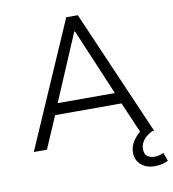

<svg xmlns="http://www.w3.org/2000/svg" viewBox="-95 -788 958 1065"><g transform="rotate(-10 383.5 -255.5)"><path d="M43 0 350 -705H415L721 0H647L560 -202L599 -181H166L204 -202L117 0ZM380 -619 214 -229 189 -244H576L549 -229L384 -619ZM690 194Q644 194 614 168Q584 142 584 99Q584 60 611 24Q638 -12 682 -35L710 0Q695 7 679 19.5Q663 32 652.5 50Q642 68 642 89Q642 118 658.5 130Q675 142 698 142Q710 142 723.5 139Q737 136 750 130L767 177Q754 184 734.5 189Q715 194 690 194Z"/></g></svg>

Font: Nunito Sans 7pt Light
Style: Regular
Weight: 300
Designer: Vernon Adams
Foundry: Vernon Adams
Version: Version 3.101;gftools[0.9.27]